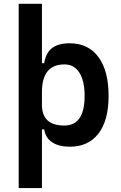

<svg xmlns="http://www.w3.org/2000/svg" viewBox="-20 -752 626 997"><path d="M77.1 224.6V-732.4H197.8V-423.8H209.5Q217.3 -476.1 249.5 -501.7Q281.7 -527.3 341.8 -527.3Q438.5 -527.3 491.2 -455.8Q543.9 -384.3 543.9 -253.9Q543.9 -126.5 491.2 -58.3Q438.5 9.8 342.8 9.8Q286.1 9.8 251.2 -12.9Q216.3 -35.6 209.5 -80.1H197.8V224.6ZM314.5 -417.5Q197.8 -417.5 197.8 -273.9V-207.5Q197.8 -100.1 314 -100.1Q419.4 -100.1 419.4 -253.9Q419.4 -332 392.1 -374.8Q364.7 -417.5 314.5 -417.5Z"/></svg>

Font: Caskaydia Cove SemiBold
Style: Regular
Weight: 600
Monospace: yes
Designer: Aaron Bell
Foundry: Saja Typeworks
Version: Version 4.300; ttfautohint (v1.8.3)